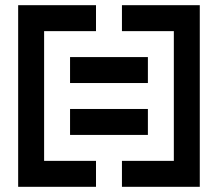

<svg xmlns="http://www.w3.org/2000/svg" viewBox="-20 -720 840 740"><path d="M350 -600V-700H50V0H350V-100H150V-600ZM450 -700V-600H650V-100H450V0H750V-700ZM250 -500V-400H550V-500ZM550 -200V-300H250V-200Z"/></svg>

Font: Mourier
Style: Regular
Weight: 400
Designer: Eric Mourier
Foundry: Velvetyne Type Foundry
Version: Version 2.000;hotconv 1.0.109;makeotfexe 2.5.65596